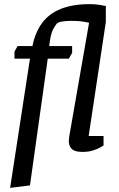

<svg xmlns="http://www.w3.org/2000/svg" viewBox="-20 -730 575 929"><path d="M29 179 125 -446H50V-480L65 -507H137Q150 -573 183.5 -618.5Q217 -664 274.5 -687Q332 -710 414 -710Q439 -710 462 -706.5Q485 -703 492 -701V-623L409 -72H481V-26Q479 -25 465.5 -17Q452 -9 430 -2Q408 5 380 5Q355 5 340.5 -1Q326 -7 319.5 -19.5Q313 -32 313 -48Q313 -56 314.5 -65.5Q316 -75 317 -81L411 -620Q384 -626 365.5 -627.5Q347 -629 323 -629Q298 -629 279 -625.5Q260 -622 255 -616Q251 -612 239.5 -593Q228 -574 222 -535L218 -507H329V-474L313 -446H211L125 167Z"/></svg>

Font: Faustina Medium
Style: Italic
Weight: 500
Italic angle: -8°
Designer: Alfonso Garcia
Foundry: http://www.omnibus-type.com
Version: Version 1.200